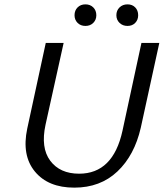

<svg xmlns="http://www.w3.org/2000/svg" viewBox="-20 -855 751 881"><path d="M322 -785Q322 -807 336 -821Q350 -835 372 -835Q394 -835 408 -821Q422 -807 422 -785Q422 -764 408 -750Q394 -736 372 -736Q350 -736 336 -750Q322 -764 322 -785ZM514 -785Q514 -807 528.5 -821Q543 -835 565 -835Q587 -835 600.5 -821Q614 -807 614 -785Q614 -764 600.5 -750Q587 -736 565 -736Q543 -736 528.5 -750Q514 -764 514 -785ZM321 6Q201 6 140 -68Q79 -142 105 -265L190 -658H272L189 -283Q166 -177 210.5 -117.5Q255 -58 343 -58Q499 -58 542 -255L629 -658H711L626 -269Q597 -142 518.5 -68Q440 6 321 6Z"/></svg>

Font: EauTest Medium
Style: Italic
Weight: 500
Italic angle: -12°
Designer: Christian Thalmann (Catharsis Fonts)
Version: Version 0.001;PS 000.001;hotconv 1.0.88;makeotf.lib2.5.64775